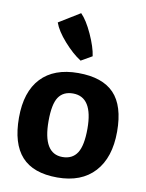

<svg xmlns="http://www.w3.org/2000/svg" viewBox="-89 -859 708 930"><g transform="rotate(10 265.0 -394.0)"><path d="M257.5 8Q139 8 82 -55Q25 -118 25 -245.5Q25 -373 88.5 -440.5Q152 -508 271 -508Q390 -508 447.5 -448Q505 -388 505 -260.5Q505 -133 440.5 -62.5Q376 8 257.5 8ZM169 -254Q169 -94 265 -94Q314 -94 337.5 -130.5Q361 -167 361 -250Q361 -406 263 -406Q215 -406 192 -371.5Q169 -337 169 -254ZM325 -600 271 -569Q230 -595 187 -643.5Q144 -692 130 -732L234 -796Q263 -767 291 -705.5Q319 -644 325 -600Z"/></g></svg>

Font: Patua One
Style: Regular
Weight: 400
Designer: luciano Vergara
Foundry: Luciano Vergara
Version: Version 1.002